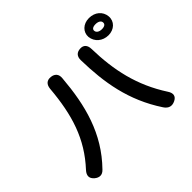

<svg xmlns="http://www.w3.org/2000/svg" viewBox="-185 -1086 1370 1370"><g transform="rotate(-45 500.0 -401.0)"><path d="M76 5 77 6C105 30 135 31 161 3C342 -182 399 -406 420 -660C424 -698 405 -721 368 -725C331 -729 309 -709 305 -670C284 -424 228 -242 76 -78C49 -48 48 -20 76 5ZM604 -658C609 -429 642 -217 781 -6C804 29 834 36 867 20L869 19C902 3 907 -26 884 -60C761 -250 720 -441 715 -661C714 -701 694 -722 659 -720C623 -718 603 -697 604 -658ZM760 -737C766 -682 812 -644 870 -644C927 -644 971 -684 966 -739C961 -792 918 -830 857 -830C798 -830 756 -789 760 -737ZM820 -739C818 -755 832 -766 860 -766C888 -766 906 -754 907 -737C909 -719 895 -708 867 -708C839 -708 821 -721 820 -739Z"/></g></svg>

Font: 寒蝉团圆体 Round
Style: Regular
Weight: 500
Designer: 寒蝉字型
Version: Version 2.700;Glyphs 3.1.1 (3135)